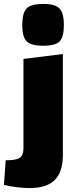

<svg xmlns="http://www.w3.org/2000/svg" viewBox="-69 -774 389 974"><path d="M81 180Q50 180 15 175.5Q-20 171 -49 164L-40 39Q-4 39 15.5 33.5Q35 28 42.5 14Q50 0 50 -25V-475L250 -500V11Q250 98 209 139Q168 180 81 180ZM150 -542Q89 -542 66.5 -564Q44 -586 44 -647Q44 -709 66.5 -731.5Q89 -754 150 -754Q210 -754 232.5 -731.5Q255 -709 255 -647Q255 -586 233.5 -564Q212 -542 150 -542Z"/></svg>

Font: Changa ExtraBold
Style: Regular
Weight: 800
Designer: Eduardo Rodriguez Tunni
Foundry: Eduardo Rodriguez Tunni
Version: Version 3.002; ttfautohint (v1.8.2)